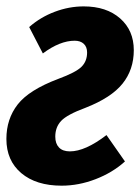

<svg xmlns="http://www.w3.org/2000/svg" viewBox="-23 -568 441 604"><path d="M240.2 -547.9Q312 -547.9 355 -510Q397.9 -472.2 397.9 -410.2Q397.9 -349.1 362.5 -304.9Q327.1 -260.7 246.1 -229Q188 -207.5 169.4 -187.7Q150.9 -168 150.9 -138.2Q150.9 -116.2 162.6 -104Q174.3 -91.8 196.8 -91.8Q245.1 -91.8 312 -143.1L370.1 -60.1Q331.1 -24.9 277.8 -4.4Q224.6 16.1 170.9 16.1Q90.8 16.1 43.9 -23.4Q-2.9 -63 -2.9 -130.9Q-2.9 -193.8 32.7 -239.5Q68.4 -285.2 160.2 -319.8Q215.8 -340.3 233.4 -357.9Q251 -375.5 251 -402.8Q251 -420.4 240.5 -430.2Q230 -439.9 211.9 -439.9Q165.5 -439.9 111.8 -399.9L68.8 -482.9Q104.5 -514.2 149.4 -531Q194.3 -547.9 240.2 -547.9Z"/></svg>

Font: Fira Sans Compressed
Style: Bold Italic
Weight: 700
Width: 3
Italic angle: -8°
Designer: Carrois Corporate & Edenspiekermann AG
Foundry: Carrois Corporate GbR & Edenspiekermann AG
Version: Version 4.203;PS 004.203;hotconv 1.0.88;makeotf.lib2.5.64775